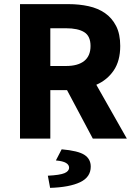

<svg xmlns="http://www.w3.org/2000/svg" viewBox="-20 -672 653 931"><path d="M77 0V-652H312Q364 -652 409.5 -642Q455 -632 489 -608.5Q523 -585 543 -546Q563 -507 563 -449Q563 -377 531.5 -330.5Q500 -284 447 -261L595 0H430L305 -235H224V0ZM224 -352H300Q358 -352 388.5 -376.5Q419 -401 419 -449Q419 -497 388.5 -516Q358 -535 300 -535H224ZM223 239 212 180Q271 177 293 167.5Q315 158 315 141Q315 127 300 118Q285 109 251 106L279 52Q359 59 389.5 79Q420 99 420 136Q420 187 368.5 211.5Q317 236 223 239Z"/></svg>

Font: Giro Regular
Style: Bold
Weight: 700
Designer: Paul D. Hunt
Foundry: Adobe Systems Incorporated
Version: Version 1.000;PS 1.0;hotconv 1.0.88;makeotf.lib2.5.647800